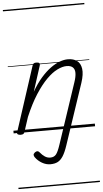

<svg xmlns="http://www.w3.org/2000/svg" viewBox="-79 -976 773 1442"><g transform="rotate(-5 307.0 -255.0)"><path d="M386 125Q369 176 351 204Q333 232 310.5 243.5Q288 255 255 255Q223 255 192.5 237.5Q162 220 142 192Q136 183 135.5 174.5Q135 166 147 156Q158 148 166.5 149Q175 150 182 159Q200 181 218.5 193Q237 205 259 205Q287 205 302.5 186Q318 167 335 115L488 -343Q502 -384 502 -412Q502 -440 486.5 -454.5Q471 -469 440 -469Q409 -469 370 -450Q331 -431 288.5 -388.5Q246 -346 202.5 -278.5Q159 -211 118 -114L82 -4Q79 6 72.5 10.5Q66 15 51 15Q39 15 31 10Q23 5 27 -6L186 -494Q190 -506 196 -510.5Q202 -515 216 -515Q232 -515 238 -509Q244 -503 240 -491L178 -298Q213 -359 250 -401Q287 -443 323 -469Q359 -495 392 -507Q425 -519 454 -519Q496 -519 522.5 -499.5Q549 -480 555 -439Q561 -398 540 -334ZM0 410H614V420H0ZM0 -20H614V0H0ZM0 -505H614V-500H0ZM0 -930H614V-920H0Z"/></g></svg>

Font: Playwrite DE LA Guides
Style: Regular
Weight: 400
Designer: Veronika Burian, José Scaglione
Foundry: TypeTogether
Version: Version 1.003